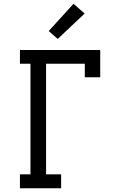

<svg xmlns="http://www.w3.org/2000/svg" viewBox="-20 -1001 640 1021"><path d="M86 0V-74H142V-662H86V-735H513V-590H431V-662H225V-74H305V0ZM287 -794 239 -836 371 -981 430 -929Z"/></svg>

Font: Iosevka Plex Etoile
Style: Regular
Weight: 400
Designer: Belleve Invis
Foundry: Belleve Invis
Version: Version 25.1.1; ttfautohint (v1.8.4)